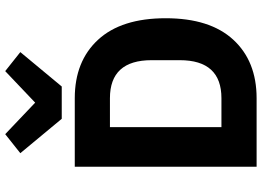

<svg xmlns="http://www.w3.org/2000/svg" viewBox="-154 -851 1005 737"><g transform="rotate(-90 348.5 -482.5)"><path d="M385 -748H261L129 -907L202 -965L323 -850L444 -965L517 -907ZM77 0V-698H340Q482 -698 564.5 -608.5Q647 -519 647 -349Q647 -179 564.5 -89.5Q482 0 340 0ZM229 -135H340Q486 -135 486 -295V-403Q486 -563 340 -563H229Z"/></g></svg>

Font: Aneliza
Style: Bold
Weight: 700
Designer: Mike Abbink, Paul van der Laan, Pieter van Rosmalen
Foundry: Bold Monday
Version: Version 3.0